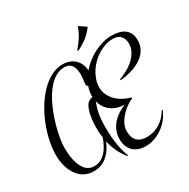

<svg xmlns="http://www.w3.org/2000/svg" viewBox="-223 -1069 1436 1456"><g transform="rotate(-30 495.0 -340.5)"><path d="M481.4 176.8Q448.7 135.3 428.7 91.6Q408.7 47.9 397.9 0.5Q386.2 29.3 369.1 56.4Q352.1 83.5 328.9 104.5Q305.7 125.5 275.6 138.2Q245.6 150.9 207.5 150.9Q171.4 150.9 143.1 139.6Q114.7 128.4 93.5 109.4Q72.3 90.3 57.4 65.4Q42.5 40.5 33.4 13.2Q24.4 -14.2 20.3 -42.5Q16.1 -70.8 16.1 -96.2Q16.1 -154.8 29.8 -220Q43.5 -285.2 68.6 -349.1Q93.8 -413.1 129.2 -471.2Q164.6 -529.3 207.5 -573.7Q250.5 -618.2 300.3 -644.5Q350.1 -670.9 403.8 -670.9Q435.5 -670.9 461.9 -660.9Q488.3 -650.9 507.8 -632.8Q527.3 -614.7 538.6 -589.1Q549.8 -563.5 551.3 -532.7Q577.6 -563.5 610.6 -589.4Q643.6 -615.2 680.4 -634Q717.3 -652.8 756.3 -663.3Q795.4 -673.8 834.5 -673.8Q865.7 -673.8 894 -667.2Q922.4 -660.6 943.6 -645.8Q964.8 -630.9 977.3 -606.4Q989.7 -582 989.7 -546.9Q989.7 -511.7 978.3 -484.1Q966.8 -456.5 947.3 -435.1Q927.7 -413.6 901.6 -397.9Q875.5 -382.3 846.2 -371.6Q816.9 -360.8 785.9 -354.7Q754.9 -348.6 725.6 -346.2V-355Q757.8 -366.2 792.2 -384.8Q826.7 -403.3 854.7 -428.5Q882.8 -453.6 901.1 -485.6Q919.4 -517.6 919.4 -556.2Q919.4 -598.1 896.5 -623Q873.5 -647.9 830.6 -647.9Q796.9 -647.9 763.7 -637.5Q730.5 -627 700.2 -608.2Q669.9 -589.4 643.8 -564Q617.7 -538.6 598.6 -508.5Q579.6 -478.5 568.6 -445.6Q557.6 -412.6 557.6 -378.9Q557.6 -342.3 572.8 -311.5Q587.9 -280.8 612.3 -256.8Q636.7 -232.9 668 -216.6Q699.2 -200.2 731.4 -191.9V-183.1Q716.3 -176.8 698.5 -166Q680.7 -155.3 662.8 -141.1Q645 -127 628.7 -109.4Q612.3 -91.8 599.6 -72.3Q586.9 -52.7 579.3 -31.5Q571.8 -10.3 571.8 11.7Q571.8 68.4 599.9 97.7Q627.9 127 684.6 127Q716.3 127 745.4 118.4Q774.4 109.9 799.6 94Q824.7 78.1 845.7 55.7Q866.7 33.2 882.3 5.9L888.7 8.8Q875.5 43.9 850.6 75.7Q825.7 107.4 793 131.3Q760.3 155.3 721.4 169.2Q682.6 183.1 641.6 183.1Q609.9 183.1 583 173.8Q556.2 164.6 536.6 146.5Q517.1 128.4 505.9 101.8Q494.6 75.2 494.6 40Q494.6 -29.8 536.1 -82.8Q577.6 -135.7 659.7 -170.9Q625.5 -170.9 596.4 -180.2Q567.4 -189.5 544.4 -206.5Q521.5 -223.6 505.6 -247.8Q489.7 -272 482.4 -302.2Q474.1 -280.8 467.8 -260.5Q461.4 -240.2 456.5 -216.1Q451.7 -191.9 449.2 -161.9Q446.8 -131.8 446.8 -91.3Q446.8 -64.9 448.7 -30Q450.7 4.9 455.6 41.5Q460.4 78.1 469 113Q477.5 147.9 490.2 173.8ZM476.6 -354Q476.6 -374.5 480.5 -394.3Q484.4 -414.1 491.7 -434.1Q483.4 -434.1 481.2 -439.5Q479 -444.8 479 -451.2Q479 -471.7 482.4 -491.7Q485.8 -511.7 485.8 -533.2Q485.8 -554.2 482.4 -574.5Q479 -594.7 470 -610.4Q460.9 -626 444.6 -635.5Q428.2 -645 402.8 -645Q366.2 -645 333.7 -627.9Q301.3 -610.8 273.2 -581.5Q245.1 -552.2 221.2 -513.4Q197.3 -474.6 178.2 -431.2Q159.2 -387.7 144.5 -342.3Q129.9 -296.9 119.9 -254.4Q109.9 -211.9 105 -175Q100.1 -138.2 100.1 -111.8Q100.1 -88.4 102.3 -62Q104.5 -35.6 110.1 -10Q115.7 15.6 125 39.1Q134.3 62.5 148.4 80.3Q162.6 98.1 182.4 108.6Q202.1 119.1 228.5 119.1Q259.8 119.1 284.7 106.4Q309.6 93.8 329.6 72.3Q349.6 50.8 364.7 22.2Q379.9 -6.3 391.1 -38.1Q387.7 -61 386.2 -84.2Q384.8 -107.4 384.8 -131.8Q384.8 -143.6 385.7 -160.9Q386.7 -178.2 389.2 -198Q391.6 -217.8 396 -238Q400.4 -258.3 406.7 -276.6Q413.1 -294.9 421.9 -308.8Q430.7 -322.8 442.4 -330.1Q450.2 -334.5 458.5 -338.1Q466.8 -341.8 477.1 -341.8Q476.6 -344.7 476.6 -347.7Q476.6 -350.6 476.6 -354ZM553.7 -707Q568.8 -724.6 582.5 -742.2Q596.2 -759.8 608.4 -778.6Q620.6 -797.4 630.9 -818.4Q641.1 -839.4 649.4 -864.3L711.9 -822.3Q681.6 -780.8 644.3 -751.7Q606.9 -722.7 559.1 -700.2Z"/></g></svg>

Font: Montez
Style: Regular
Weight: 400
Designer: Astigmatic (AOETI)
Foundry: Astigmatic (AOETI)
Version: Version 1.000